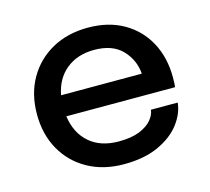

<svg xmlns="http://www.w3.org/2000/svg" viewBox="-85 -639 817 748"><g transform="rotate(-15 324.0 -265.0)"><path d="M591 -167Q587 -124 556 -83Q525 -42 467.5 -15.5Q410 11 327.5 11Q245 11 182.2 -24Q119.5 -59 84.5 -121Q49.5 -183 49.5 -264Q49.5 -346 85 -408Q120.5 -470 183.2 -504.8Q246 -539.5 328 -539.5Q411 -539.5 471.8 -504.5Q532.5 -469.5 565.5 -408Q598.5 -346.5 598.5 -266.5Q598.5 -257.5 598 -244.8Q597.5 -232 596.5 -227.5H158Q168 -158 212.8 -119Q257.5 -80 331 -80Q382.5 -80 415.2 -93.5Q448 -107 464.5 -127Q481 -147 483 -167ZM329 -449.5Q261.5 -449.5 216.5 -413Q171.5 -376.5 159.5 -312H485Q481 -368 442 -408.8Q403 -449.5 329 -449.5Z"/></g></svg>

Font: Epilogue Medium
Style: Regular
Weight: 500
Designer: Tyler Finck
Foundry: Etcetera Type Co
Version: Version 2.111; ttfautohint (v1.8.3)